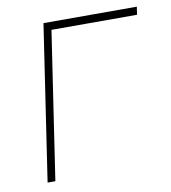

<svg xmlns="http://www.w3.org/2000/svg" viewBox="-66 -585 572 643"><g transform="rotate(-10 220.5 -264.0)"><path d="M437.5 -501.5H146.5L71.3 0H44.9L124 -528.3H441.4Z"/></g></svg>

Font: Roboto-ThinItalic
Style: Italic
Weight: 250
Italic angle: -12°
Designer: Google
Version: Version 1.100141; 2013; ttfautohint (v0.94.14-c901) -l 8 -r 